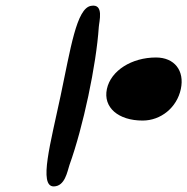

<svg xmlns="http://www.w3.org/2000/svg" viewBox="-20 -725 671 688"><path d="M491 -293C557 -293 614 -340 628 -406C642 -472 605 -519 539 -519C452 -519 377 -472 363 -406C349 -340 404 -293 491 -293ZM173 -57C213 -58 221 -110 229 -134C278 -270 325 -492 334 -628C335 -647 354 -713 306 -704C254 -695 233 -551 197 -381C162 -215 117 -56 173 -57Z"/></svg>

Font: Venom Sans
Style: BdObl
Weight: 700
Version: Version 1.001